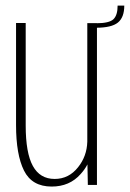

<svg xmlns="http://www.w3.org/2000/svg" viewBox="-20 -680 477 706"><path d="M303 0 301.5 -75.5Q292 -57 276.5 -40Q236 6 170 6Q97.5 6 68.2 -52.8Q39 -111.5 39 -220V-595.5H74.5V-218.5Q74.5 -117.5 100.8 -69.8Q127 -22 181 -22Q233 -22 267 -65Q299.5 -105.5 301 -159V-595H336.5V0ZM333.5 -594.5Q381.5 -594.5 397 -609.2Q412.5 -624 412.5 -659.5H437Q437 -616 413.5 -597Q390 -578 333.5 -578Z"/></svg>

Font: Anybody ExtraLight
Style: Regular
Weight: 200
Designer: Tyler Finck
Foundry: Etcetera Type Company
Version: Version 1.010; ttfautohint (v1.8.3) -l 8 -r 50 -G 200 -x 14 